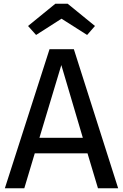

<svg xmlns="http://www.w3.org/2000/svg" viewBox="-20 -1007 659 1027"><path d="M309 -907 446 -820 488 -868 342 -987H276L130 -868L173 -820ZM504 0H612L375 -744H245L6 0H110L166 -187H448ZM191 -270 308 -659 423 -270Z"/></svg>

Font: Glow Sans SC Normal Medium
Style: Regular
Weight: 600
Designer: Ryoko NISHIZUKA (kana, bopomofo & ideographs); Paul D. Hunt (Latin, Greek & Cyrillic); Sandoll Communications, Soo-young
Version: Version 0.93